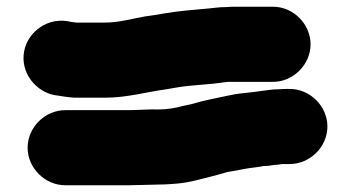

<svg xmlns="http://www.w3.org/2000/svg" viewBox="-20 -606 1041 570"><path d="M174 -56H363C387.9 -56 422.7 -58 446 -58C460.7 -58 476.7 -58.7 494 -60C538.2 -62.9 565.2 -71.6 603 -81L633 -89C641.7 -91.7 648.7 -93.7 654 -95C655.3 -95 657 -95.3 659 -96L683 -100C707.3 -105.4 732.3 -108.8 758 -112L760 -113C771.3 -113 782 -114 792 -116C798.4 -116 812 -118 818 -119H840C900.5 -119 952 -170.1 952 -230.5C952 -290.9 900.5 -342 840 -342H832C824.7 -342 816.7 -341.7 808 -341C798 -341 788.3 -340.3 779 -339C749.1 -334.4 719.7 -331.3 690 -328C688 -328 678 -326 676 -326C671.3 -324.7 666.3 -323.7 661 -323C620.6 -314 585.9 -308.4 549 -297L521 -291C501.1 -285.3 476 -281 450 -281C425.1 -282.2 390 -279 363 -279H174C113.5 -279 62 -227.9 62 -167.5C62 -107.1 113.5 -56 174 -56ZM902 -474.5C902 -534.4 850.7 -586 791 -586H674C667.3 -586 660 -585.7 652 -585C640.7 -585 629.7 -584.3 619 -583L601 -581C554 -576.7 510 -573.6 467 -566L437 -561L409 -557C373.5 -550.7 333 -539 292 -539H207C204.3 -539 202.3 -539.3 201 -540C197.7 -540 194.3 -540.3 191 -541C122.9 -558 63.4 -511.8 52 -455.5C38.7 -390 87 -334.6 140 -324C160.3 -321.1 177.9 -317.4 201 -316H292C357.9 -316 414.5 -333.1 474 -341L503 -346C548.9 -354.3 600.4 -354.2 647 -362C649.7 -362 652.7 -362.3 656 -363H791C850.7 -363 902 -414.6 902 -474.5Z"/></svg>

Font: Smoothie
Style: Blk
Weight: 900
Foundry: Cannot Into Space Fonts
Version: Version 0.8